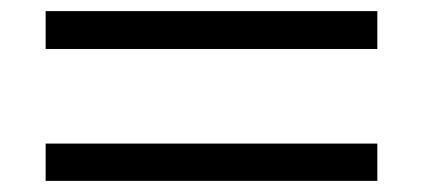

<svg xmlns="http://www.w3.org/2000/svg" viewBox="-20 -430 760 345"><path d="M658 -342V-410H62V-342ZM658 -105V-172H62V-105Z"/></svg>

Font: STIX Two Text
Style: Regular
Weight: 400
Designer: Ross Mills, John Hudson & Paul Hanslow, Tiro Typeworks Ltd; with prior portions MicroPress Inc., and Coen Hoffman.
Foundry: Tiro Typeworks Ltd
Version: Version 2.13 b171